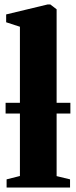

<svg xmlns="http://www.w3.org/2000/svg" viewBox="-20 -838 341 858"><path d="M69 -51.5V-718.5L7.5 -738.5V-773.5L192.5 -818H205L233 -796.5V-51L293 -36.5V0H9.5V-36.5ZM294.5 -378.5V-330.5H5V-378.5Z"/></svg>

Font: Merriweather 96pt Black
Style: Regular
Weight: 900
Version: Version 2.100